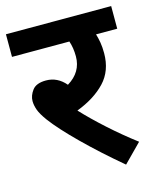

<svg xmlns="http://www.w3.org/2000/svg" viewBox="-99 -693 641 779"><g transform="rotate(-15 221.0 -303.5)"><path d="M409 -61 334 15Q246 -59 175.5 -128.5Q105 -198 70 -245Q48 -275 41 -295Q34 -315 34 -332Q34 -355 50.5 -377Q67 -399 108 -399Q156 -399 190 -359Q251 -396 251 -462Q251 -498 241 -527H0V-622H442V-527H353Q358 -511 361.5 -491Q365 -471 365 -445Q365 -371 320.5 -324Q276 -277 200 -248Q241 -204 296 -154.5Q351 -105 409 -61Z"/></g></svg>

Font: Noto Sans SemiBold
Style: Regular
Weight: 600
Designer: Monotype Design Team
Foundry: Monotype Imaging Inc.
Version: Version 2.007